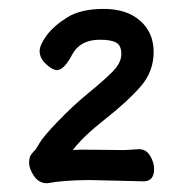

<svg xmlns="http://www.w3.org/2000/svg" viewBox="-20 -735 420 435"><path d="M86.9 -319.8Q67.9 -319.8 56.9 -336.4Q45.9 -353 45.9 -366Q45.9 -378.9 51 -385.5Q56.2 -392.1 58.6 -394Q61 -396 69.6 -410.9Q78.1 -425.8 112.5 -461.4Q147 -497.1 181.4 -525.1Q215.8 -553.2 235.4 -573Q254.9 -592.8 254.9 -612.8Q254.9 -631.8 243.4 -638.4Q231.9 -645 206.1 -645Q161.1 -645 143.1 -610.6Q125 -576.2 108.9 -576.2Q99.1 -576.2 84.5 -589.6Q69.8 -603 69.8 -619.1Q69.8 -633.3 85.9 -655Q102.1 -676.8 132.6 -695.8Q163.1 -714.8 215.1 -714.8Q267.1 -714.8 297.6 -688Q328.1 -661.1 328.1 -617.2Q328.1 -573.2 299.1 -539.6Q270 -505.9 218.5 -465.3Q167 -424.8 145 -395L163.1 -396L262.2 -395L294.9 -397Q311 -397 320.1 -382.1Q329.1 -367.2 329.1 -352.1Q329.1 -324.2 305.2 -324.2L183.1 -327.1Q122.1 -326.7 86.9 -319.8Z"/></svg>

Font: LXGW WenKai Screen R
Style: Regular
Weight: 400
Designer: Fontworks Inc.
Version: Version 1.235;May 31, 2022